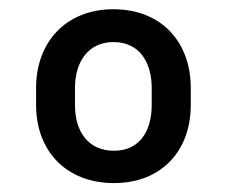

<svg xmlns="http://www.w3.org/2000/svg" viewBox="-20 -742 501 424"><path d="M59.7 -547.9V-509.9C59.7 -409.1 125.7 -337.7 231.9 -337.7C336.6 -337.7 401.3 -409.1 401.3 -509.9V-547.9C401.3 -649.1 336.3 -721.6 230.5 -721.6C125.7 -721.6 59.7 -649.1 59.7 -547.9ZM145.6 -509.9V-547.9C145.6 -604.8 174.4 -649.1 230.5 -649.1C287.6 -649.1 315 -604.8 315 -547.9V-509.9C315 -451.7 287.6 -409.1 231.9 -409.1C174.4 -409.1 145.6 -451.7 145.6 -509.9Z"/></svg>

Font: Magic Ui Pro Medium
Style: Regular
Weight: 500
Designer: Stefan Endress, Andreas Faust
Version: Version 1.000;FEAKit 1.0